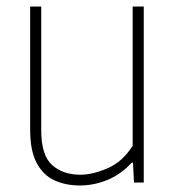

<svg xmlns="http://www.w3.org/2000/svg" viewBox="-20 -560 540 589"><path d="M225 9Q181.5 9 147 -6.8Q112.5 -22.5 92.5 -60Q72.5 -97.5 72.5 -162V-540H106.5V-160.5Q106.5 -83.5 139.8 -53.8Q173 -24 226 -24Q264 -24 310 -43.8Q356 -63.5 387 -113V-540H421V0H391L388 -61H384Q351.5 -25.5 310 -8.2Q268.5 9 225 9Z"/></svg>

Font: Encode Sans SemiCondensed SemiCondensed Thin
Style: Regular
Weight: 100
Width: 4
Designer: Multiple Designers
Foundry: Impallari Type
Version: Version 3.000; ttfautohint (v1.8.3) -l 8 -r 50 -G 200 -x 14 